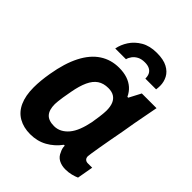

<svg xmlns="http://www.w3.org/2000/svg" viewBox="-209 -836 960 960"><g transform="rotate(45 271.0 -356.0)"><path d="M173 12Q126 12 91 -8Q56 -28 38 -68Q20 -108 20 -166Q20 -190 22.5 -216Q25 -242 30 -271Q45 -360 75.5 -419.5Q106 -479 151 -508.5Q196 -538 253 -538Q286 -538 311.5 -529.5Q337 -521 355.5 -504.5Q374 -488 385 -464H391L424 -527H528L503 -395Q498 -362 491 -324.5Q484 -287 477.5 -252Q471 -217 466 -187Q461 -157 458 -138Q455 -119 455 -115Q455 -102 462 -95.5Q469 -89 480 -89H511L496 -4Q483 2 463.5 7Q444 12 422 12Q395 12 374.5 1Q354 -10 345 -34Q341 -41 338.5 -50Q336 -59 336 -70H330Q302 -32 262.5 -10Q223 12 173 12ZM229 -101Q251 -101 270 -111Q289 -121 304.5 -139.5Q320 -158 331 -186Q342 -214 349 -249Q354 -278 356 -295Q358 -312 359 -322.5Q360 -333 360 -341Q360 -370 352 -389Q344 -408 328 -418Q312 -428 287 -428Q253 -428 230 -412.5Q207 -397 192 -364.5Q177 -332 168 -282Q162 -252 159.5 -233.5Q157 -215 155.5 -203Q154 -191 154 -182Q154 -141 172 -121Q190 -101 229 -101ZM334 -724Q381 -724 409 -709Q437 -694 449.5 -670Q462 -646 462 -619Q462 -612 461.5 -605.5Q461 -599 460 -592H384Q384 -611 377.5 -623Q371 -635 358 -641.5Q345 -648 325 -648Q301 -648 285 -639.5Q269 -631 259.5 -618Q250 -605 247 -592H171Q177 -624 196.5 -654Q216 -684 250 -704Q284 -724 334 -724Z"/></g></svg>

Font: Archivo SemiCondensed
Style: Bold Italic
Weight: 700
Width: 4
Italic angle: -10°
Designer: Hector Gatti
Foundry: Omnibus-Type
Version: Version 2.001